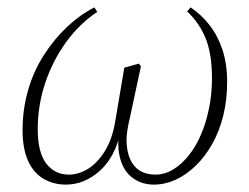

<svg xmlns="http://www.w3.org/2000/svg" viewBox="-20 -487 674 519"><path d="M158 12Q125 12 98 -3.5Q71 -19 56 -52Q41 -85 41 -135Q41 -192 56 -243.5Q71 -295 98.5 -338Q126 -381 161 -414Q196 -447 235 -467L243 -455Q195 -423 159 -373.5Q123 -324 102.5 -263.5Q82 -203 82 -137Q82 -75 105 -45Q128 -15 166 -15Q193 -15 218.5 -31Q244 -47 264 -79.5Q284 -112 292 -162L316 -304L355 -315L361 -308L332 -173Q327 -152 324.5 -136Q322 -120 322 -111Q322 -80 331 -58.5Q340 -37 357.5 -26Q375 -15 400 -15Q425 -15 447.5 -28.5Q470 -42 489.5 -66Q509 -90 523 -122.5Q537 -155 545 -194Q553 -233 553 -275Q553 -341 536 -383Q519 -425 486 -456L495 -467Q524 -448 546.5 -419Q569 -390 581.5 -352Q594 -314 594 -266Q594 -217 583.5 -174.5Q573 -132 553.5 -97.5Q534 -63 508.5 -38.5Q483 -14 454.5 -1Q426 12 396 12Q364 12 340 -5Q316 -22 306 -54.5Q296 -87 302 -131H306Q291 -62 249.5 -25Q208 12 158 12Z"/></svg>

Font: Source Serif 4 48pt Light
Style: Italic
Weight: 300
Italic angle: -12°
Designer: Frank Grießhammer
Foundry: Adobe Systems Incorporated
Version: Version 4.004;hotconv 1.0.116;makeotfexe 2.5.65601